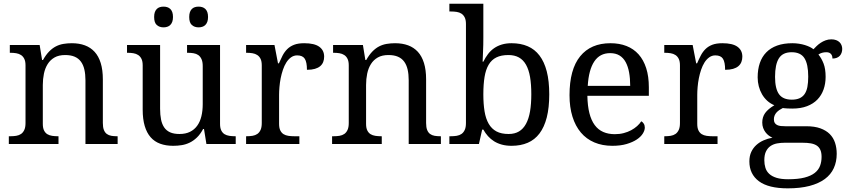

<svg xmlns="http://www.w3.org/2000/svg" viewBox="-20 -780 4594 1040"><path d="M296.9 -42V0H27.8V-42H36.1Q53.2 -42 68.1 -44.4Q83 -46.9 94 -54.4Q105 -62 111.6 -76.2Q118.2 -90.3 118.2 -113.8V-425.8Q118.2 -447.8 111.6 -461.2Q105 -474.6 93.8 -481.9Q82.5 -489.3 67.6 -491.7Q52.7 -494.1 36.1 -494.1H33.2V-536.1H194.8L208 -455.1H212.9Q228.5 -482.9 245.8 -500.7Q263.2 -518.6 282.5 -528.6Q301.8 -538.6 323.5 -542.2Q345.2 -545.9 369.1 -545.9Q408.7 -545.9 439.7 -534.4Q470.7 -522.9 492.4 -499.3Q514.2 -475.6 525.6 -438.5Q537.1 -401.4 537.1 -350.1V-113.8Q537.1 -90.3 542.7 -76.2Q548.3 -62 558.6 -54.4Q568.8 -46.9 583 -44.4Q597.2 -42 613.8 -42H617.2V0H442.9V-345.2Q442.9 -377.9 437 -403.3Q431.2 -428.7 418.2 -446.3Q405.3 -463.9 384.3 -472.9Q363.3 -481.9 333 -481.9Q298.8 -481.9 275.6 -468.8Q252.4 -455.6 238.3 -433.1Q224.1 -410.6 218 -381.3Q211.9 -352.1 211.9 -319.8V-108.9Q211.9 -86.9 218.5 -73.5Q225.1 -60.1 236.3 -53.2Q247.6 -46.4 262.5 -44.2Q277.3 -42 293.9 -42Z M1171.9 -108.9Q1171.9 -86.9 1178.5 -73.5Q1185.1 -60.1 1196.3 -53.2Q1207.5 -46.4 1222.4 -44.2Q1237.3 -42 1253.9 -42H1256.8V0H1098.1L1085 -81.1H1080.1Q1064.9 -52.7 1046.6 -35.2Q1028.3 -17.6 1007.8 -7.6Q987.3 2.4 964.8 6.1Q942.4 9.8 918 9.8Q878.4 9.8 847.7 -1.5Q816.9 -12.7 795.9 -36.6Q774.9 -60.5 763.9 -97.7Q752.9 -134.8 752.9 -186V-425.8Q752.9 -447.8 746.3 -461.2Q739.7 -474.6 728.5 -481.9Q717.3 -489.3 702.4 -491.7Q687.5 -494.1 670.9 -494.1H668V-536.1H847.2V-190.9Q847.2 -158.2 852.3 -132.8Q857.4 -107.4 869.4 -89.8Q881.3 -72.3 901.6 -63.2Q921.9 -54.2 952.1 -54.2Q985.4 -54.2 1009 -65.9Q1032.7 -77.6 1048.1 -98.9Q1063.5 -120.1 1070.8 -149.9Q1078.1 -179.7 1078.1 -215.8V-421.9Q1078.1 -445.3 1071.5 -459.7Q1064.9 -474.1 1054 -481.7Q1043 -489.3 1028.1 -491.7Q1013.2 -494.1 996.1 -494.1H993.2V-536.1H1171.9ZM814.9 -688Q814.9 -703.6 818.8 -714.4Q822.8 -725.1 829.6 -731.7Q836.4 -738.3 845.7 -741.2Q855 -744.1 865.7 -744.1Q876.5 -744.1 885.7 -741.2Q895 -738.3 902.1 -731.7Q909.2 -725.1 913.1 -714.4Q917 -703.6 917 -688Q917 -672.9 913.1 -662.1Q909.2 -651.4 902.1 -644.5Q895 -637.7 885.7 -634.8Q876.5 -631.8 865.7 -631.8Q843.8 -631.8 829.3 -644.5Q814.9 -657.2 814.9 -688ZM1004.9 -688Q1004.9 -703.6 1008.8 -714.4Q1012.7 -725.1 1019.5 -731.7Q1026.4 -738.3 1035.6 -741.2Q1044.9 -744.1 1055.7 -744.1Q1066.4 -744.1 1075.7 -741.2Q1085 -738.3 1092 -731.7Q1099.1 -725.1 1103 -714.4Q1106.9 -703.6 1106.9 -688Q1106.9 -672.9 1103 -662.1Q1099.1 -651.4 1092 -644.5Q1085 -637.7 1075.7 -634.8Q1066.4 -631.8 1055.7 -631.8Q1033.7 -631.8 1019.3 -644.5Q1004.9 -657.2 1004.9 -688Z M1601.6 0H1313V-42H1315.9Q1333 -42 1347.9 -44.4Q1362.8 -46.9 1373.8 -54.4Q1384.8 -62 1391.4 -76.2Q1397.9 -90.3 1397.9 -113.8V-425.8Q1397.9 -447.8 1391.4 -461.2Q1384.8 -474.6 1373.5 -481.9Q1362.3 -489.3 1347.4 -491.7Q1332.5 -494.1 1315.9 -494.1H1313V-536.1H1466.8L1485.8 -437H1490.7Q1500.5 -459.5 1510.7 -479.2Q1521 -499 1535.9 -513.9Q1550.8 -528.8 1572.8 -537.4Q1594.7 -545.9 1627.9 -545.9Q1682.6 -545.9 1709.2 -526.9Q1735.8 -507.8 1735.8 -473.1Q1735.8 -457.5 1730.7 -444.3Q1725.6 -431.2 1714.4 -421.6Q1703.1 -412.1 1685.5 -407Q1668 -401.9 1642.6 -401.9Q1642.6 -443.4 1630.9 -461.7Q1619.1 -480 1589.8 -480Q1571.3 -480 1556.6 -469.5Q1542 -459 1531 -441.7Q1520 -424.3 1512.5 -401.9Q1504.9 -379.4 1500.2 -355.7Q1495.6 -332 1493.7 -308.6Q1491.7 -285.2 1491.7 -266.1V-108.9Q1491.7 -86.9 1498.3 -73.5Q1504.9 -60.1 1516.1 -53.2Q1527.3 -46.4 1542.2 -44.2Q1557.1 -42 1573.7 -42H1601.6Z M2047.9 -42V0H1778.8V-42H1787.1Q1804.2 -42 1819.1 -44.4Q1834 -46.9 1845 -54.4Q1856 -62 1862.5 -76.2Q1869.1 -90.3 1869.1 -113.8V-425.8Q1869.1 -447.8 1862.5 -461.2Q1856 -474.6 1844.7 -481.9Q1833.5 -489.3 1818.6 -491.7Q1803.7 -494.1 1787.1 -494.1H1784.2V-536.1H1945.8L1959 -455.1H1963.9Q1979.5 -482.9 1996.8 -500.7Q2014.2 -518.6 2033.4 -528.6Q2052.7 -538.6 2074.5 -542.2Q2096.2 -545.9 2120.1 -545.9Q2159.7 -545.9 2190.7 -534.4Q2221.7 -522.9 2243.4 -499.3Q2265.1 -475.6 2276.6 -438.5Q2288.1 -401.4 2288.1 -350.1V-113.8Q2288.1 -90.3 2293.7 -76.2Q2299.3 -62 2309.6 -54.4Q2319.8 -46.9 2334 -44.4Q2348.1 -42 2364.7 -42H2368.2V0H2193.8V-345.2Q2193.8 -377.9 2188 -403.3Q2182.1 -428.7 2169.2 -446.3Q2156.2 -463.9 2135.3 -472.9Q2114.3 -481.9 2084 -481.9Q2049.8 -481.9 2026.6 -468.8Q2003.4 -455.6 1989.3 -433.1Q1975.1 -410.6 1969 -381.3Q1962.9 -352.1 1962.9 -319.8V-108.9Q1962.9 -86.9 1969.5 -73.5Q1976.1 -60.1 1987.3 -53.2Q1998.5 -46.4 2013.4 -44.2Q2028.3 -42 2044.9 -42Z M2955.1 -269Q2955.1 -196.8 2941.7 -144Q2928.2 -91.3 2902.3 -57.1Q2876.5 -22.9 2838.4 -6.6Q2800.3 9.8 2751 9.8Q2722.2 9.8 2698.7 3.4Q2675.3 -2.9 2656.5 -14.6Q2637.7 -26.4 2623.3 -42.5Q2608.9 -58.6 2598.1 -78.1H2591.8L2574.2 0H2414.1V-42H2421.9Q2439 -42 2453.9 -44.4Q2468.8 -46.9 2479.7 -54.4Q2490.7 -62 2497.3 -76.2Q2503.9 -90.3 2503.9 -113.8V-649.9Q2503.9 -671.9 2497.3 -685.3Q2490.7 -698.7 2479.5 -706.1Q2468.3 -713.4 2453.4 -715.6Q2438.5 -717.8 2421.9 -717.8H2414.1V-759.8H2598.1V-576.2Q2598.1 -559.1 2597.7 -536.9Q2597.2 -514.6 2596.2 -494.1Q2595.2 -470.7 2594.2 -445.8H2598.1Q2609.4 -468.8 2623.5 -487.3Q2637.7 -505.9 2656.2 -518.8Q2674.8 -531.7 2698.2 -538.8Q2721.7 -545.9 2751 -545.9Q2800.3 -545.9 2838.4 -529.5Q2876.5 -513.2 2902.3 -479.2Q2928.2 -445.3 2941.7 -393.1Q2955.1 -340.8 2955.1 -269ZM2733.9 -481.9Q2694.8 -481.9 2668.7 -469Q2642.6 -456.1 2627 -429.7Q2611.3 -403.3 2604.7 -363.3Q2598.1 -323.2 2598.1 -269Q2598.1 -216.8 2604.7 -176.8Q2611.3 -136.7 2627.2 -109.4Q2643.1 -82 2669.2 -68.1Q2695.3 -54.2 2734.9 -54.2Q2768.1 -54.2 2791.3 -68.1Q2814.5 -82 2829.3 -109.4Q2844.2 -136.7 2851.1 -177Q2857.9 -217.3 2857.9 -270Q2857.9 -323.2 2851.1 -363Q2844.2 -402.8 2829.3 -429.2Q2814.5 -455.6 2790.8 -468.8Q2767.1 -481.9 2733.9 -481.9Z M3284.7 -492.2Q3229 -492.2 3199 -447Q3168.9 -401.9 3163.6 -314.9H3393.6Q3393.6 -354.5 3387.7 -387.2Q3381.8 -419.9 3369.1 -443.4Q3356.4 -466.8 3335.7 -479.5Q3314.9 -492.2 3284.7 -492.2ZM3296.9 9.8Q3242.7 9.8 3199.5 -8.5Q3156.2 -26.9 3126.5 -62Q3096.7 -97.2 3080.8 -148.2Q3064.9 -199.2 3064.9 -264.2Q3064.9 -404.3 3122.6 -475.1Q3180.2 -545.9 3286.6 -545.9Q3335 -545.9 3373.5 -530.8Q3412.1 -515.6 3439 -485.6Q3465.8 -455.6 3480.2 -410.9Q3494.6 -366.2 3494.6 -307.1V-261.2H3161.6Q3162.6 -206.5 3172.6 -167.2Q3182.6 -127.9 3201.4 -102.5Q3220.2 -77.1 3247.6 -65.2Q3274.9 -53.2 3310.5 -53.2Q3336.4 -53.2 3358.6 -59.1Q3380.9 -64.9 3398.9 -74.7Q3417 -84.5 3430.9 -96.9Q3444.8 -109.4 3453.6 -123Q3460.4 -120.1 3466.6 -110.8Q3472.7 -101.6 3472.7 -88.9Q3472.7 -73.7 3461.9 -56.4Q3451.2 -39.1 3429.2 -24.4Q3407.2 -9.8 3374.3 0Q3341.3 9.8 3296.9 9.8Z M3866.7 0H3578.1V-42H3581.1Q3598.1 -42 3613 -44.4Q3627.9 -46.9 3638.9 -54.4Q3649.9 -62 3656.5 -76.2Q3663.1 -90.3 3663.1 -113.8V-425.8Q3663.1 -447.8 3656.5 -461.2Q3649.9 -474.6 3638.7 -481.9Q3627.4 -489.3 3612.5 -491.7Q3597.7 -494.1 3581.1 -494.1H3578.1V-536.1H3731.9L3751 -437H3755.9Q3765.6 -459.5 3775.9 -479.2Q3786.1 -499 3801 -513.9Q3815.9 -528.8 3837.9 -537.4Q3859.9 -545.9 3893.1 -545.9Q3947.8 -545.9 3974.4 -526.9Q4001 -507.8 4001 -473.1Q4001 -457.5 3995.8 -444.3Q3990.7 -431.2 3979.5 -421.6Q3968.3 -412.1 3950.7 -407Q3933.1 -401.9 3907.7 -401.9Q3907.7 -443.4 3896 -461.7Q3884.3 -480 3855 -480Q3836.4 -480 3821.8 -469.5Q3807.1 -459 3796.1 -441.7Q3785.2 -424.3 3777.6 -401.9Q3770 -379.4 3765.4 -355.7Q3760.7 -332 3758.8 -308.6Q3756.8 -285.2 3756.8 -266.1V-108.9Q3756.8 -86.9 3763.4 -73.5Q3770 -60.1 3781.2 -53.2Q3792.5 -46.4 3807.4 -44.2Q3822.3 -42 3838.9 -42H3866.7Z M4542 -515.1Q4542 -504.4 4538.8 -494.9Q4535.6 -485.4 4529.3 -478.3Q4522.9 -471.2 4512.9 -467Q4502.9 -462.9 4489.3 -462.9Q4489.3 -468.8 4487.8 -474.6Q4486.3 -480.5 4482.7 -485.6Q4479 -490.7 4472.7 -493.9Q4466.3 -497.1 4456.1 -497.1Q4443.4 -497.1 4433.1 -494.1Q4422.9 -491.2 4413.1 -484.9Q4430.2 -463.9 4441.2 -435.3Q4452.1 -406.7 4452.1 -363.8Q4452.1 -326.7 4440.9 -295.2Q4429.7 -263.7 4407.5 -240.7Q4385.3 -217.8 4351.3 -204.8Q4317.4 -191.9 4272 -191.9Q4266.1 -191.9 4258.8 -192.1Q4251.5 -192.4 4244.1 -192.6Q4236.8 -192.9 4230.5 -193.6Q4224.1 -194.3 4220.2 -194.8Q4210.4 -189.9 4201.7 -184.1Q4192.9 -178.2 4186.3 -170.9Q4179.7 -163.6 4175.8 -154.3Q4171.9 -145 4171.9 -133.8Q4171.9 -121.6 4176.5 -114.3Q4181.2 -106.9 4189.5 -102.8Q4197.8 -98.6 4209.2 -97.4Q4220.7 -96.2 4233.9 -96.2H4347.2Q4392.1 -96.2 4423.3 -85Q4454.6 -73.7 4474.4 -54Q4494.1 -34.2 4503.2 -6.6Q4512.2 21 4512.2 53.2Q4512.2 96.2 4496.3 130.9Q4480.5 165.5 4447.8 189.7Q4415 213.9 4365 227.1Q4314.9 240.2 4247.1 240.2Q4142.6 240.2 4090.8 201.7Q4039.1 163.1 4039.1 94.2Q4039.1 64.9 4049.3 43Q4059.6 21 4076.9 5.4Q4094.2 -10.3 4116.7 -20Q4139.2 -29.8 4164.1 -34.2Q4153.8 -38.6 4144 -45.9Q4134.3 -53.2 4126.5 -63.5Q4118.7 -73.7 4113.8 -86.9Q4108.9 -100.1 4108.9 -116.2Q4108.9 -146 4124.5 -167.7Q4140.1 -189.5 4174.3 -210Q4152.8 -218.8 4136 -234.1Q4119.1 -249.5 4107.7 -269.3Q4096.2 -289.1 4090.1 -312.5Q4084 -335.9 4084 -360.8Q4084 -404.3 4095.7 -438.5Q4107.4 -472.7 4130.9 -496.6Q4154.3 -520.5 4189.5 -533.2Q4224.6 -545.9 4272 -545.9Q4290 -545.9 4307.6 -543.2Q4325.2 -540.5 4340.1 -535.9Q4355 -531.2 4366.9 -525.4Q4378.9 -519.5 4386.2 -513.2Q4393.6 -521 4403.3 -530.5Q4413.1 -540 4425.3 -548.1Q4437.5 -556.2 4451.9 -561.5Q4466.3 -566.9 4482.9 -566.9Q4498 -566.9 4509 -562.7Q4520 -558.6 4527.3 -551.5Q4534.7 -544.4 4538.3 -534.9Q4542 -525.4 4542 -515.1ZM4120.1 87.9Q4120.1 109.9 4126 128.9Q4131.8 147.9 4146.5 161.6Q4161.1 175.3 4186 183.1Q4210.9 190.9 4249 190.9Q4302.7 190.9 4337.6 181.9Q4372.6 172.9 4393.1 156.7Q4413.6 140.6 4421.9 118.4Q4430.2 96.2 4430.2 69.8Q4430.2 46.9 4423.6 32Q4417 17.1 4404.1 8.5Q4391.1 0 4372.1 -3.4Q4353 -6.8 4328.1 -6.8H4230Q4209 -6.8 4189.2 -3.2Q4169.4 0.5 4154.1 10.7Q4138.7 21 4129.4 39.6Q4120.1 58.1 4120.1 87.9ZM4178.2 -363.8Q4178.2 -299.8 4199.5 -270Q4220.7 -240.2 4269 -240.2Q4293.5 -240.2 4310.3 -247.6Q4327.1 -254.9 4337.9 -270Q4348.6 -285.2 4353.3 -308.8Q4357.9 -332.5 4357.9 -365.2Q4357.9 -432.6 4337.4 -464.8Q4316.9 -497.1 4268.1 -497.1Q4219.7 -497.1 4199 -464.1Q4178.2 -431.2 4178.2 -363.8Z"/></svg>

Font: Droid Serif
Style: Regular
Weight: 400
Version: Version 1.00 build 112